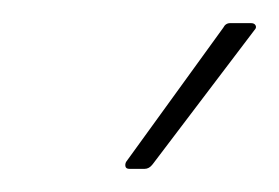

<svg xmlns="http://www.w3.org/2000/svg" viewBox="-20 -707 241 166"><path d="M92 -561Q89 -561 88.5 -563Q88 -565 89 -567L173 -683Q175 -687 179 -687H197Q200 -687 201 -685Q202 -683 200 -681L112 -565Q109 -561 105 -561Z"/></svg>

Font: Sofia Sans Thin
Style: Italic
Weight: 250
Italic angle: -9°
Version: Version 4.100-B